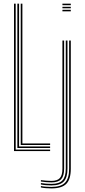

<svg xmlns="http://www.w3.org/2000/svg" viewBox="-20 -820 462 1042"><path d="M56 0V-800H65.2V-8.2H252V0ZM74.2 -16.8V-800H83.5V-25H252V-16.8ZM92.5 -33.2V-800H101.5V-41.5H252V-33.2ZM318.8 -791.8V-800H364.2V-791.8ZM318.8 -758.5V-766.8H364.2V-758.5ZM318.8 -775V-783.2H364.2V-775ZM259 202.5Q244 202.5 227.4 201.1Q210.8 199.8 202 197.2V189.5Q212 191.8 228.2 193.1Q244.5 194.5 259 194.5Q310.8 194.5 333 171.4Q355.2 148.2 355.2 95.2V-600H364.2V95.2Q364.2 152.8 339.9 177.6Q315.5 202.5 259 202.5ZM259 186.2Q246.5 186.2 229.9 185Q213.2 183.8 202 181.2V173.5Q213.5 175.5 229.8 176.8Q246 178 259 178Q301 178 319 158.8Q337 139.5 337 95.2V-600H346.2V95.2Q346.2 144 326 165.1Q305.8 186.2 259 186.2ZM259 169.8Q247.2 169.8 230.5 168.5Q213.8 167.2 202 165.2V157.5Q214.2 159.2 230.1 160.5Q246 161.8 259 161.8Q291.2 161.8 305 146.2Q318.8 130.8 318.8 95.2V-600H328V95.2Q328 135.2 312 152.5Q296 169.8 259 169.8Z"/></svg>

Font: Big Shoulders Inline Display Thin Light
Style: Regular
Weight: 300
Version: Version 2.002